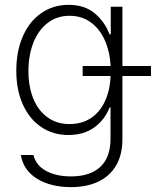

<svg xmlns="http://www.w3.org/2000/svg" viewBox="-20 -558 640 788"><path d="M65.4 78.1H117.2Q127.9 121.1 169.4 143.6Q210.9 166 271.5 166Q349.1 166 391.4 127.2Q433.6 88.4 433.6 10.7V-117.2H429.7Q410.6 -66.9 367.4 -35.4Q324.2 -3.9 260.7 -3.9Q198.2 -3.9 149.7 -36.4Q101.1 -68.8 74 -128.7Q46.9 -188.5 46.9 -267.6Q46.9 -347.2 73.5 -408.4Q100.1 -469.7 148.9 -503.9Q197.8 -538.1 261.7 -538.1Q326.2 -538.1 367.7 -504.2Q409.2 -470.2 429.7 -417H434.6V-530.3H482.4V-287.1H599.6V-246.1H482.4V12.7Q482.4 77.6 456.1 121.8Q429.7 166 382.3 188Q335 210 271.5 210Q189 210 132.8 176Q76.7 142.1 65.4 78.1ZM434.1 -246.1H319.3V-287.1H434.1Q430.7 -347.2 409.7 -393.8Q388.7 -440.4 351.8 -466.8Q314.9 -493.2 265.6 -493.2Q213.4 -493.2 175 -463.4Q136.7 -433.6 116.7 -382.1Q96.7 -330.6 96.7 -266.6Q96.7 -202.1 116.9 -152.8Q137.2 -103.5 175.3 -76.2Q213.4 -48.8 265.6 -48.8Q314.9 -48.8 351.8 -72.5Q388.7 -96.2 409.9 -140.6Q431.2 -185.1 434.1 -246.1Z"/></svg>

Font: Pretendard JP ExtraLight
Style: Regular
Weight: 200
Designer: Base glyphs from Inter by Rasmus Andersson; Hangeul glyphs from Noto Sans CJK(Source Han Sans) by Jang Soo-young and Kan
Foundry: Kil Hyung-jin
Version: Version 1.309